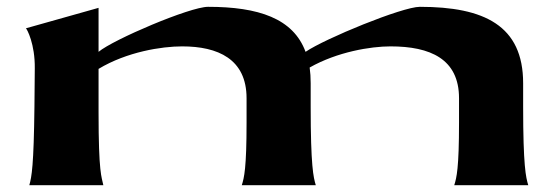

<svg xmlns="http://www.w3.org/2000/svg" viewBox="-20 -543 1634 563"><path d="M66 0H283C278 -25 269 -34 269 -214V-341C352 -391 454 -407 514 -407C619 -407 703 -370 703 -255V-184C703 -50 696 -22 689 0H906C899 -23 891 -56 891 -231V-299C891 -316 890 -331 888 -345C969 -391 1067 -407 1125 -407C1242 -407 1326 -370 1326 -255V-184C1326 -50 1319 -22 1312 0H1529C1522 -23 1514 -56 1514 -231V-299C1514 -468 1400 -523 1211 -523C1160 -523 933 -430 876 -391C840 -489 738 -523 590 -523C537 -523 312 -427 269 -391V-520L56 -460C59 -458 83 -414 82 -342L81 -231C79 -57 73 -25 66 0Z"/></svg>

Font: Coconat
Style: Bold
Weight: 900
Width: 8
Designer: Sara Lavazza
Foundry: Collletttivo
Version: Version 1.000;Glyphs 3.2 (3217)